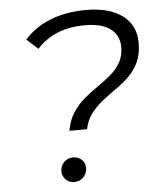

<svg xmlns="http://www.w3.org/2000/svg" viewBox="-52 -751 670 801"><g transform="rotate(-5 283.5 -350.5)"><path d="M225 -210Q233 -255 254 -286.5Q275 -318 303 -341.5Q331 -365 360.5 -385Q390 -405 415 -426.5Q440 -448 455.5 -475Q471 -502 471 -540Q471 -588 434.5 -615.5Q398 -643 329 -643Q262 -643 212.5 -622.5Q163 -602 126 -562L79 -605Q123 -654 188.5 -680Q254 -706 339 -706Q435 -706 490 -665Q545 -624 545 -551Q545 -504 529.5 -470.5Q514 -437 489 -412.5Q464 -388 434.5 -367.5Q405 -347 377.5 -325.5Q350 -304 328.5 -276.5Q307 -249 299 -210ZM227 5Q206 5 191.5 -9.5Q177 -24 177 -44Q177 -67 192.5 -82.5Q208 -98 231 -98Q252 -98 266.5 -84Q281 -70 281 -50Q281 -27 265.5 -11Q250 5 227 5Z"/></g></svg>

Font: Montserrat
Style: Italic
Weight: 400
Italic angle: -11.3°
Designer: Julieta Ulanovsky
Foundry: Julieta Ulanovsky
Version: Version 9.000; ttfautohint (v1.8.4.7-5d5b)